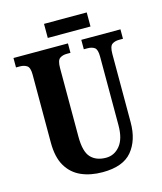

<svg xmlns="http://www.w3.org/2000/svg" viewBox="-125 -941 879 1042"><g transform="rotate(-15 314.5 -420.0)"><path d="M322 10Q254 10 202 -13Q150 -36 120.5 -86Q91 -136 91 -218V-600Q91 -640 75 -650.5Q59 -661 36 -661H14V-714H320V-661H299Q276 -661 260 -650Q244 -639 244 -596V-210Q244 -126 274.5 -93.5Q305 -61 360 -61Q407 -61 438.5 -99.5Q470 -138 470 -214V-600Q470 -640 455 -650.5Q440 -661 416 -661H395V-714H615V-661H593Q569 -661 553.5 -650Q538 -639 538 -596V-212Q538 -112 487.5 -51Q437 10 322 10ZM222 -771V-850H462V-771Z"/></g></svg>

Font: Noto Serif Ethiopic ExtraCondensed ExtraBold
Style: Regular
Weight: 800
Width: 2
Designer: Monotype Design Team
Foundry: Monotype Imaging Inc.
Version: Version 2.102; ttfautohint (v1.8.4.7-5d5b)